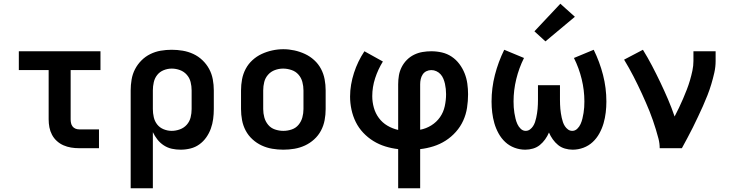

<svg xmlns="http://www.w3.org/2000/svg" viewBox="-20 -795 3940 1030"><path d="M404 0Q382 0 361 -3.5Q340 -7 320.5 -15.5Q301 -24 285 -38.5Q269 -53 259 -72Q249 -91 245 -112Q241 -133 241 -155V-419H81V-520H519V-419H359V-155Q359 -145 361 -135Q363 -125 369 -117Q375 -109 384.5 -105Q394 -101 404 -101H511V0Z M681 215V-310Q681 -339 686 -368.5Q691 -398 704.5 -424Q718 -450 739 -471Q760 -492 786.5 -505Q813 -518 842 -523Q871 -528 901 -528Q931 -528 960.5 -523Q990 -518 1017 -505.5Q1044 -493 1066 -472Q1088 -451 1102 -425Q1116 -399 1121.5 -369.5Q1127 -340 1127 -310V-210Q1127 -183 1123.5 -156.5Q1120 -130 1111 -105Q1102 -80 1086.5 -58Q1071 -36 1049.5 -20.5Q1028 -5 1002 1.5Q976 8 949 8Q925 8 902 3Q879 -2 859 -15Q839 -28 824.5 -46.5Q810 -65 800 -86V215ZM901 -93Q923 -93 945 -101Q967 -109 982 -126Q997 -143 1002.5 -165Q1008 -187 1008 -210V-310Q1008 -333 1002.5 -355Q997 -377 982 -394Q967 -411 945.5 -419Q924 -427 901 -427Q879 -427 858 -418.5Q837 -410 823.5 -393Q810 -376 805 -354Q800 -332 800 -310V-210Q800 -188 805 -166Q810 -144 823.5 -127Q837 -110 858 -101.5Q879 -93 901 -93Z M1500 8Q1470 8 1440.5 3Q1411 -2 1384 -14.5Q1357 -27 1334.5 -47.5Q1312 -68 1298 -94.5Q1284 -121 1278.5 -150.5Q1273 -180 1273 -210V-310Q1273 -340 1278.5 -369.5Q1284 -399 1298 -425.5Q1312 -452 1334.5 -472.5Q1357 -493 1384 -505.5Q1411 -518 1440.5 -524.5Q1470 -531 1500 -531Q1530 -531 1559.5 -524.5Q1589 -518 1616 -505.5Q1643 -493 1665.5 -472.5Q1688 -452 1702 -425.5Q1716 -399 1721.5 -369.5Q1727 -340 1727 -310V-210Q1727 -180 1721.5 -150.5Q1716 -121 1702 -94.5Q1688 -68 1665.5 -47.5Q1643 -27 1616 -14.5Q1589 -2 1559.5 3Q1530 8 1500 8ZM1500 -93Q1523 -93 1545 -100.5Q1567 -108 1581.5 -125.5Q1596 -143 1602 -165Q1608 -187 1608 -210V-310Q1608 -333 1602 -355.5Q1596 -378 1581 -395Q1566 -412 1543.5 -419.5Q1521 -427 1499 -427Q1476 -427 1454.5 -419Q1433 -411 1418 -394Q1403 -377 1397.5 -355Q1392 -333 1392 -310V-210Q1392 -187 1398 -165Q1404 -143 1418.5 -125.5Q1433 -108 1455 -100.5Q1477 -93 1500 -93Z M2116 215V5Q2081 1 2047 -9.5Q2013 -20 1983 -38.5Q1953 -57 1928.5 -83Q1904 -109 1888.5 -140.5Q1873 -172 1865.5 -207Q1858 -242 1858 -277Q1858 -309 1863.5 -341Q1869 -373 1879 -404Q1889 -435 1903 -464Q1917 -493 1935 -520L2034 -465Q2008 -423 1992.5 -375.5Q1977 -328 1977 -279Q1977 -248 1985.5 -217.5Q1994 -187 2012.5 -162Q2031 -137 2058 -121Q2085 -105 2116 -98V-343Q2116 -367 2120 -390.5Q2124 -414 2135 -435.5Q2146 -457 2163 -474Q2180 -491 2201.5 -501.5Q2223 -512 2246.5 -516Q2270 -520 2294 -520Q2323 -520 2351 -513.5Q2379 -507 2403 -491Q2427 -475 2444.5 -451.5Q2462 -428 2472.5 -401.5Q2483 -375 2487 -346.5Q2491 -318 2491 -289Q2491 -253 2485.5 -217Q2480 -181 2465 -148Q2450 -115 2425.5 -87.5Q2401 -60 2370.5 -40.5Q2340 -21 2305 -10Q2270 1 2234 5V215ZM2234 -99Q2266 -105 2294 -122.5Q2322 -140 2340.5 -166.5Q2359 -193 2366 -225.5Q2373 -258 2373 -290Q2373 -304 2371.5 -318Q2370 -332 2367 -345.5Q2364 -359 2358.5 -372.5Q2353 -386 2343.5 -396.5Q2334 -407 2321 -413Q2308 -419 2294 -419Q2280 -419 2267.5 -413Q2255 -407 2247.5 -395.5Q2240 -384 2237 -370.5Q2234 -357 2234 -343Z M2798 8Q2768 8 2740 -2.5Q2712 -13 2690.5 -33Q2669 -53 2654.5 -79.5Q2640 -106 2632 -134Q2624 -162 2620.5 -191.5Q2617 -221 2617 -250Q2617 -323 2635 -393Q2653 -463 2685 -528L2791 -484Q2764 -430 2749.5 -370.5Q2735 -311 2735 -251Q2735 -235 2736 -219.5Q2737 -204 2739.5 -189Q2742 -174 2745.5 -159Q2749 -144 2755.5 -129.5Q2762 -115 2773.5 -104Q2785 -93 2800 -93Q2813 -93 2823 -100.5Q2833 -108 2839.5 -118Q2846 -128 2850 -139.5Q2854 -151 2856.5 -163Q2859 -175 2861 -187Q2863 -199 2864 -211Q2865 -223 2865.5 -235.5Q2866 -248 2866 -260V-338H2984V-260Q2984 -248 2984.5 -235.5Q2985 -223 2986 -211Q2987 -199 2989 -187Q2991 -175 2993.5 -163Q2996 -151 3000 -139.5Q3004 -128 3010.5 -118Q3017 -108 3027 -100.5Q3037 -93 3050 -93Q3065 -93 3076.5 -104Q3088 -115 3094.5 -129.5Q3101 -144 3104.5 -159Q3108 -174 3110.5 -189Q3113 -204 3114 -219.5Q3115 -235 3115 -251Q3115 -311 3100.5 -370.5Q3086 -430 3059 -484L3165 -528Q3197 -463 3215 -393Q3233 -323 3233 -250Q3233 -221 3229.5 -191.5Q3226 -162 3218 -134Q3210 -106 3195.5 -79.5Q3181 -53 3159.5 -33Q3138 -13 3110 -2.5Q3082 8 3052 8Q3031 8 3010.5 2Q2990 -4 2974 -17Q2958 -30 2945.5 -47.5Q2933 -65 2925 -84Q2917 -65 2904.5 -47.5Q2892 -30 2876 -17Q2860 -4 2839.5 2Q2819 8 2798 8ZM2906 -573 2847 -627 2986 -775 3064 -705Z M3519 0Q3519 -26 3512.5 -51Q3506 -76 3498.5 -100.5Q3491 -125 3482.5 -149.5Q3474 -174 3464.5 -198Q3455 -222 3444.5 -245.5Q3434 -269 3423.5 -292.5Q3413 -316 3401.5 -339Q3390 -362 3378.5 -385Q3367 -408 3354 -430.5Q3341 -453 3328 -475L3429 -528Q3455 -486 3478 -442Q3501 -398 3522.5 -353Q3544 -308 3563.5 -262.5Q3583 -217 3599 -170Q3611 -193 3622.5 -217Q3634 -241 3644.5 -265.5Q3655 -290 3664.5 -314.5Q3674 -339 3681.5 -364.5Q3689 -390 3694.5 -416Q3700 -442 3700 -468V-520H3819V-468Q3819 -436 3812 -405Q3805 -374 3796 -344Q3787 -314 3775.5 -284.5Q3764 -255 3751 -226Q3738 -197 3724.5 -168.5Q3711 -140 3697 -111.5Q3683 -83 3668 -55.5Q3653 -28 3638 0Z"/></svg>

Font: Zed Sans Extended
Style: Bold
Weight: 700
Width: 7
Designer: Belleve Invis
Foundry: Belleve Invis
Version: Version 1.0.0; ttfautohint (v1.8.4)